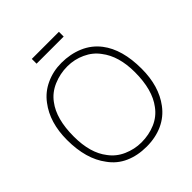

<svg xmlns="http://www.w3.org/2000/svg" viewBox="-248 -1078 1252 1252"><g transform="rotate(-45 378.0 -452.0)"><path d="M503 -919V-875H253V-919ZM121 -103Q41.5 -207.5 41.5 -382.5Q41.5 -543.5 121 -647Q163.5 -704 229 -734Q294.5 -764.5 371 -764.5Q453.5 -764.5 522.2 -735.2Q591 -706 636.5 -647Q714.5 -545.5 714.5 -367.5Q714.5 -206.5 636.5 -103Q593 -44.5 527 -14.5Q461 15.5 378 15.5Q295.5 15.5 229.5 -13.8Q163.5 -43 121 -103ZM599 -130Q667.5 -219.5 667.5 -382.5Q667.5 -530.5 599 -618.5Q563.5 -667.5 505.5 -694Q447.5 -721 382.5 -721Q314.5 -721 253 -694.5Q192.5 -668.5 156 -618.5Q88.5 -530.5 88.5 -367.5Q88.5 -215.5 156 -130Q192 -80.5 250.5 -54.5Q310.5 -28 374 -28Q443.5 -28 503 -53.5Q562 -79 599 -130Z"/></g></svg>

Font: Russisch Sans ExtraLight
Style: Regular
Weight: 200
Width: 4
Designer: Michael Sharanda (font) & Cristiano Sobral (main changes)
Foundry: Michael Sharanda
Version: Version 2.00;September 8, 2020;FontCreator 13.0.0.2681 64-bi